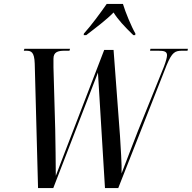

<svg xmlns="http://www.w3.org/2000/svg" viewBox="-20 -964 983 984"><path d="M410 -792 409 -784H422C474 -824 526 -863 562 -900C585 -863 617 -829 663 -784H673L674 -792C654 -826 622 -903 610 -944H527C495 -898 448 -834 410 -792ZM158 -638 175 0H253L482 -592L518 0H586L834 -630C862 -697 877 -704 914 -704H941L943 -714H751L749 -704H792C821 -704 836 -700 836 -681C836 -670 830 -648 820 -622L687 -293C662 -227 621 -124 603 -75C605 -118 598 -215 595 -267L562 -708H514L320 -204C300 -150 281 -104 266 -63C266 -111 264 -256 263 -301L254 -619V-663C254 -697 276 -704 311 -704H336L339 -714H105L102 -704H114C140 -704 156 -698 158 -638Z"/></svg>

Font: Noto Serif Display ExtraCondensed Medium
Style: Italic
Weight: 500
Width: 2
Italic angle: -12°
Designer: Monotype Design Team
Foundry: Monotype Imaging Inc.
Version: Version 2.009